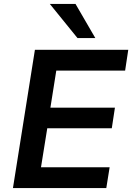

<svg xmlns="http://www.w3.org/2000/svg" viewBox="-20 -959 674 979"><path d="M46 0 158 -705H634L618 -599H267L237 -410H566L550 -305H221L189 -106H539L522 0ZM375 -765 234 -939H365L466 -765Z"/></svg>

Font: Nunito Sans 10pt
Style: Bold Italic
Weight: 700
Italic angle: -9°
Designer: Vernon Adams
Foundry: Vernon Adams
Version: Version 3.101;gftools[0.9.27]